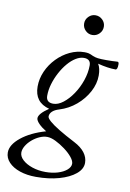

<svg xmlns="http://www.w3.org/2000/svg" viewBox="-156 -676 685 1008"><g transform="rotate(10 187.0 -172.0)"><path d="M108 273Q60 273 22 260Q-16 247 -37.5 224Q-59 201 -59 172Q-59 131 -9.5 91Q40 51 120 28Q95 13 79 -3.5Q63 -20 63 -32Q63 -56 115 -91Q35 -112 35 -196Q35 -238 52.5 -277.5Q70 -317 100.5 -348.5Q131 -380 169 -398Q207 -416 247 -416Q259 -416 268.5 -414Q278 -412 294 -404Q306 -399 320.5 -397Q335 -395 366 -395Q385 -395 398.5 -395.5Q412 -396 425 -397Q429 -397 431 -394Q433 -391 433 -384Q433 -355 422 -355Q402 -355 378 -358.5Q354 -362 327 -369Q334 -358 337.5 -342.5Q341 -327 341 -308Q341 -264 318 -221Q295 -178 256 -145Q217 -112 168 -97Q144 -90 131.5 -78Q119 -66 119 -51Q119 -42 136.5 -26.5Q154 -11 188.5 10Q223 31 275 58Q312 77 331 102Q350 127 350 156Q350 189 318 215.5Q286 242 231.5 257.5Q177 273 108 273ZM153 239Q189 239 218.5 230Q248 221 266 205.5Q284 190 284 172Q284 157 268 137.5Q252 118 227 99.5Q202 81 176.5 68.5Q151 56 131 56Q111 56 90 65.5Q69 75 51 90.5Q33 106 22 124.5Q11 143 11 160Q11 181 30.5 199Q50 217 82.5 228Q115 239 153 239ZM131 -121Q157 -121 184 -142Q211 -163 234 -197Q257 -231 271 -272Q285 -313 285 -352Q285 -386 249 -386Q228 -386 206 -372.5Q184 -359 164 -335.5Q144 -312 128 -282Q112 -252 102.5 -220Q93 -188 93 -157Q93 -121 131 -121ZM270 -512Q249 -512 233.5 -527.5Q218 -543 218 -565Q218 -586 233.5 -601.5Q249 -617 270 -617Q292 -617 307.5 -601.5Q323 -586 323 -565Q323 -543 307.5 -527.5Q292 -512 270 -512Z"/></g></svg>

Font: Junicode VF
Style: Italic
Weight: 400
Italic angle: -11°
Designer: Peter S. Baker
Version: Version 2.209